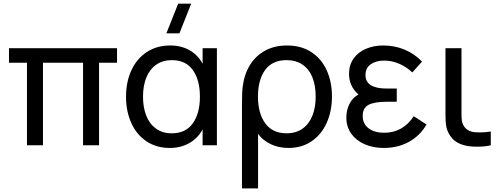

<svg xmlns="http://www.w3.org/2000/svg" viewBox="-20 -808 2790 1068"><path d="M219 0H130V-459H30V-540H631V-459H531V0H442V-459H219Z M971 -787.5H1043.5L978 -622.5H905.5ZM1107 -540H1186.5V0H1107V-88Q1080.5 -39 1033 -12Q985.5 15 924.5 15Q850 15 794.8 -22Q739.5 -59 710.2 -124Q681 -189 681 -270Q681 -351.5 710.5 -416.2Q740 -481 795.8 -518Q851.5 -555 927 -555Q988 -555 1034.5 -528.5Q1081 -502 1107 -453.5ZM1092 -270.5Q1092 -363.5 1052.5 -418.5Q1013 -473.5 936.5 -473.5Q885 -473.5 848.8 -448Q812.5 -422.5 794 -376.8Q775.5 -331 775.5 -270Q775.5 -211.5 793.2 -165.5Q811 -119.5 847 -93Q883 -66.5 935.5 -66.5Q1013 -66.5 1052.5 -122Q1092 -177.5 1092 -270.5Z M1326 -235.5Q1326 -299.5 1330.5 -328.5Q1339 -395.5 1370.5 -446.5Q1402 -497.5 1454.5 -526.2Q1507 -555 1576.5 -555Q1655.5 -555 1711.8 -518.2Q1768 -481.5 1797.2 -417.2Q1826.5 -353 1826.5 -271.5Q1826.5 -189.5 1797.2 -124.5Q1768 -59.5 1713.2 -22.2Q1658.5 15 1584.5 15Q1530 15 1485.8 -6.2Q1441.5 -27.5 1415.5 -63.5V240H1326ZM1736 -271Q1736 -331.5 1718 -377Q1700 -422.5 1663.5 -448Q1627 -473.5 1574 -473.5Q1495 -473.5 1455 -419Q1415 -364.5 1415 -271Q1415 -177.5 1455.5 -122Q1496 -66.5 1574 -66.5Q1626.5 -66.5 1663 -92.5Q1699.5 -118.5 1717.8 -164.8Q1736 -211 1736 -271Z M2352.5 -115.5Q2317 -53.5 2255.2 -19.2Q2193.5 15 2114 15Q2056 15 2008.8 -5.5Q1961.5 -26 1934 -64.2Q1906.5 -102.5 1906.5 -154Q1906.5 -195 1923.8 -229.8Q1941 -264.5 1974 -282.5Q1921.5 -328 1921.5 -397.5Q1921.5 -446.5 1946.8 -482.2Q1972 -518 2015.5 -536.5Q2059 -555 2111.5 -555Q2175.5 -555 2230.5 -532Q2285.5 -509 2327.5 -465.5L2273.5 -405Q2243 -434.5 2201.8 -452.8Q2160.5 -471 2117 -471Q2071.5 -471 2042.2 -450.5Q2013 -430 2013 -390.5Q2013 -315.5 2131.5 -315.5H2187V-242H2131Q2063.5 -242 2030.5 -225Q1997.5 -208 1997.5 -163Q1997.5 -119.5 2030 -94.5Q2062.5 -69.5 2117.5 -69.5Q2169.5 -69.5 2210.8 -93Q2252 -116.5 2281.5 -161.5Z M2477.5 -63.5Q2465.5 -85 2461.8 -108Q2458 -131 2458 -165V-204V-540H2547V-208V-175Q2547 -151.5 2549 -137.2Q2551 -123 2558 -110.5Q2576.5 -77.5 2621 -72.5Q2630 -71.5 2649 -71.5Q2683 -71.5 2710 -76.5V0Q2678.5 8 2634.5 8Q2604 8 2583.5 4.5Q2548.5 -1 2521.8 -16.5Q2495 -32 2477.5 -63.5Z"/></svg>

Font: CCSD_manrope Medium
Style: Regular
Weight: 500
Designer: Mikhail Sharanda
Foundry: Mikhail Sharanda
Version: Version 4.503